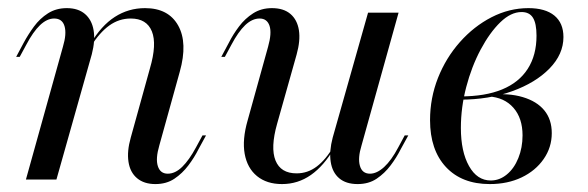

<svg xmlns="http://www.w3.org/2000/svg" viewBox="-20 -446 1461 477"><path d="M366.1 11.3Q337.9 11.3 320.6 -3.2Q303.2 -17.7 299.2 -44Q295.2 -70.2 304.8 -104L352.4 -275.8Q370.2 -336.3 357.3 -368.1Q344.4 -400 304.8 -400Q275.8 -400 251.6 -382.7Q227.4 -365.3 205.6 -330.6L204.8 -337.1Q231.5 -382.3 265.3 -404Q299.2 -425.8 340.3 -425.8Q398.4 -425.8 422.6 -382.7Q446.8 -339.5 426.6 -267.7L375.8 -84.7Q366.1 -51.6 372.2 -33.1Q378.2 -14.5 396.8 -14.5Q415.3 -14.5 432.7 -31.5Q450 -48.4 466.9 -79.8L483.1 -109.7H491.9L473.4 -75.8Q462.9 -54.8 448 -35.1Q433.1 -15.3 413.3 -2Q393.5 11.3 366.1 11.3ZM44.4 0 136.3 -329.8Q146 -362.1 140.3 -381Q134.7 -400 114.5 -400Q96.8 -400 79.4 -383.5Q62.1 -366.9 45.2 -334.7L29 -304.8H20.2L38.7 -339.5Q50 -360.5 64.5 -380.2Q79 -400 99.2 -412.9Q119.4 -425.8 146 -425.8Q174.2 -425.8 191.1 -411.3Q208.1 -396.8 212.5 -371Q216.9 -345.2 208.1 -311.3L120.2 0Z M680.6 11.3Q642.7 11.3 618.5 -8.5Q594.4 -28.2 587.9 -63.7Q581.5 -99.2 595.2 -146.8L646 -329.8Q655.6 -363.7 649.6 -381.9Q643.5 -400 625 -400Q606.5 -400 589.1 -383.5Q571.8 -366.9 554.8 -334.7L538.7 -304.8H529.8L548.4 -339.5Q558.9 -360.5 573.8 -380.2Q588.7 -400 608.9 -412.9Q629 -425.8 655.6 -425.8Q684.7 -425.8 701.6 -411.3Q718.5 -396.8 722.6 -371Q726.6 -345.2 716.9 -310.5L668.5 -138.7Q651.6 -79 664.5 -47.2Q677.4 -15.3 716.9 -15.3Q744.4 -15.3 766.9 -32.3Q789.5 -49.2 809.7 -83.9L810.5 -78.2Q784.7 -33.9 752.4 -11.3Q720.2 11.3 680.6 11.3ZM868.5 11.3Q839.5 11.3 822.6 -3.2Q805.6 -17.7 801.6 -44Q797.6 -70.2 806.5 -104L894.4 -414.5H970.2L878.2 -84.7Q868.5 -53.2 874.2 -33.9Q879.8 -14.5 899.2 -14.5Q916.1 -14.5 934.3 -31Q952.4 -47.6 969.4 -79.8L985.5 -109.7H994.4L975.8 -75.8Q965.3 -54.8 950.4 -35.1Q935.5 -15.3 915.7 -2Q896 11.3 868.5 11.3Z M1196.8 11.3Q1127.4 11.3 1087.9 -31Q1048.4 -73.4 1048.4 -147.6Q1048.4 -202.4 1068.1 -252.4Q1087.9 -302.4 1122.6 -341.5Q1157.3 -380.6 1201.2 -403.2Q1245.2 -425.8 1292.7 -425.8Q1334.7 -425.8 1357.3 -407.3Q1379.8 -388.7 1379.8 -354Q1379.8 -311.3 1345.2 -275.8Q1310.5 -240.3 1252.4 -219.4Q1194.4 -198.4 1122.6 -198.4L1124.2 -206.5Q1185.5 -206.5 1227.4 -223.8Q1269.4 -241.1 1291.1 -275Q1312.9 -308.9 1312.9 -357.3Q1312.9 -387.9 1304 -402Q1295.2 -416.1 1275.8 -416.1Q1249.2 -416.1 1223 -390.7Q1196.8 -365.3 1174.2 -323Q1151.6 -280.6 1138.3 -229.8Q1125 -179 1125 -128.2Q1125 -69.4 1145.2 -33.5Q1165.3 2.4 1199.2 2.4Q1221 2.4 1239.1 -12.5Q1257.3 -27.4 1267.7 -53.2Q1278.2 -79 1278.2 -109.7Q1278.2 -152.4 1255.6 -178.2Q1233.1 -204 1193.5 -206.5L1196 -210.5Q1243.5 -215.3 1278.6 -204.8Q1313.7 -194.4 1332.3 -171.8Q1350.8 -149.2 1350.8 -115.3Q1350.8 -79.8 1330.6 -50.8Q1310.5 -21.8 1275.8 -5.2Q1241.1 11.3 1196.8 11.3Z"/></svg>

Font: Playfair 144pt
Style: Italic
Weight: 400
Italic angle: -15.6°
Designer: Claus Eggers Sørensen
Foundry: Claus Eggers Sørensen
Version: Version 2.001;gftools[0.9.30]